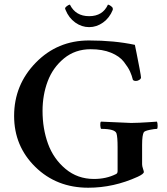

<svg xmlns="http://www.w3.org/2000/svg" viewBox="-20 -832 745 857"><path d="M461.9 -811.5Q467.8 -810.5 475.6 -804.7Q483.4 -798.8 483.4 -793.9V-788.1Q468.8 -752 439.9 -731.4Q411.1 -710.9 377.9 -710.9Q344.7 -710.9 315.9 -731.4Q287.1 -752 272.5 -788.1Q270.5 -792 270.5 -793.9Q270.5 -798.8 278.3 -804.7Q286.1 -810.5 292 -811.5Q317.4 -759.8 377.9 -759.8Q438.5 -759.8 461.9 -811.5ZM504.9 -174.8Q504.9 -220.7 500 -236.3Q494.1 -256.8 431.6 -256.8Q428.7 -258.8 427.7 -272Q426.8 -285.2 430.7 -289.1L565.4 -283.2Q583 -283.2 602.1 -284.2Q621.1 -285.2 644 -286.6Q667 -288.1 680.7 -289.1Q683.6 -282.2 683.6 -270Q683.6 -257.8 680.7 -256.8Q669.9 -256.8 648.4 -252.4Q627 -248 622.1 -242.2Q614.3 -229.5 614.3 -185.5V-98.6Q614.3 -90.8 618.2 -79.1Q622.1 -67.4 622.1 -64.5Q622.1 -55.7 594.7 -43Q487.3 5.9 374 5.9Q232.4 5.9 137.7 -86.9Q43 -179.7 43 -314.5Q43 -453.1 139.6 -552.2Q236.3 -651.4 377 -651.4Q490.2 -651.4 582 -631.8Q582 -630.9 589.4 -595.7Q596.7 -560.5 603 -525.9Q609.4 -491.2 609.4 -486.3Q609.4 -480.5 602.1 -475.6Q594.7 -470.7 586.9 -470.7Q577.1 -470.7 573.2 -475.6Q568.4 -495.1 560.5 -512.7Q552.7 -530.3 533.2 -555.7Q513.7 -581.1 475.6 -596.7Q437.5 -612.3 384.8 -612.3Q315.4 -612.3 265.6 -571.3Q215.8 -530.3 192.9 -469.2Q169.9 -408.2 169.9 -336.9Q169.9 -257.8 194.3 -190.4Q218.8 -123 272.5 -78.1Q326.2 -33.2 399.4 -33.2Q454.1 -33.2 497.1 -54.7Q504.9 -57.6 504.9 -68.4Z"/></svg>

Font: Crimson
Style: Semibold
Weight: 600
Version: Version 0.8